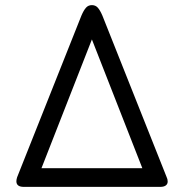

<svg xmlns="http://www.w3.org/2000/svg" viewBox="-20 -730 719 750"><path d="M44 -22Q44 -29 47 -38L298 -669Q307 -690 316 -700Q325 -710 339 -710Q353 -710 362 -700Q371 -690 380 -669L631 -38Q635 -30 635 -21Q635 -11 627.5 -5.5Q620 0 606 0H73Q44 0 44 -22ZM536 -73 339 -576 142 -73Z"/></svg>

Font: Kodchasan Medium
Style: Regular
Weight: 500
Designer: Katatrad Aksorn Co.,Ltd.
Foundry: Cadson Demak Co.,Ltd.
Version: Version 1.000; ttfautohint (v1.6)